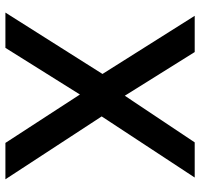

<svg xmlns="http://www.w3.org/2000/svg" viewBox="-35 -705 740 710"><g transform="rotate(90 335.0 -350.0)"><path d="M26.5 0 253.5 -359 38.5 -700H172.5L334 -441.5L506.5 -700H636.5L410.5 -356L643 0H508.5L329.5 -275.5L157 0Z"/></g></svg>

Font: Geologica Cursive
Style: Regular
Weight: 400
Designer: Sindre Bremnes, Frode Helland
Foundry: Monokrom Skriftforlag AS
Version: Version 1.010;gftools[0.9.28]